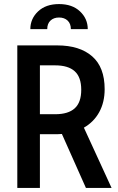

<svg xmlns="http://www.w3.org/2000/svg" viewBox="-20 -923 578 943"><path d="M65 -700H261Q371 -700 432.5 -646.5Q494 -593 494 -485Q494 -421 467.5 -372.5Q441 -324 392 -296L528 0H402L284 -265L265 -264H176V0H65ZM251 -362Q315 -362 347 -391Q379 -420 379 -482Q379 -544 347 -573Q315 -602 251 -602H176V-362ZM411 -780H328Q328 -807 312 -822Q296 -837 270 -837Q244 -837 228 -822Q212 -807 212 -780H129Q129 -831 167 -867Q205 -903 270 -903Q335 -903 373 -867Q411 -831 411 -780Z"/></svg>

Font: Cabin Condensed SemiBold
Style: Regular
Weight: 600
Width: 3
Designer: Pablo Impallari
Foundry: Pablo Impallari. http://www.impallari.com Igino Marini. http://www.ikern.com
Version: Version 2.001